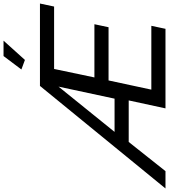

<svg xmlns="http://www.w3.org/2000/svg" viewBox="-35 -1001 956 1086"><g transform="rotate(-90 443.0 -458.0)"><path d="M500 -710H966L949 -630H596L548 -402H849L832 -322H531L479 -80H840L823 0H373L418 -208H183L18 0H-80ZM428 -288 496 -605 240 -288ZM647 -795 593 -815 669 -916H756Z"/></g></svg>

Font: Raleway Medium
Style: Italic
Weight: 500
Italic angle: -12°
Designer: Matt McInerney, Pablo Impallari, Rodrigo Fuenzalida
Foundry: Matt McInerney, Pablo Impallari, Rodrigo Fuenzalida
Version: Version 4.026